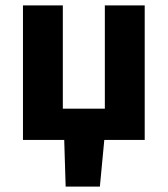

<svg xmlns="http://www.w3.org/2000/svg" viewBox="-20 -516 618 708"><path d="M222.1 172 216.8 0H64.7V-496.1H211.7V-115.3H366.6V-496.1H513.6V0H364.6L348.3 172Z"/></svg>

Font: Source Sans 3 VF
Style: Regular
Weight: 200
Designer: Paul D. Hunt
Foundry: Adobe
Version: Version 3.046;hotconv 1.0.118;makeotfexe 2.5.65603